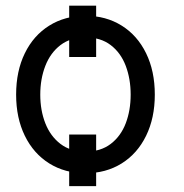

<svg xmlns="http://www.w3.org/2000/svg" viewBox="-20 -592 640 668"><path d="M314.5 -393.6H220.7V-572.3H314.5ZM314.5 55.7H220.7V-124H314.5ZM36.1 -262.7Q36.1 -344.7 66.4 -406.7Q96.7 -468.8 151.4 -502.9Q206.1 -537.1 277.3 -537.1Q348.6 -537.1 403.3 -502.9Q458 -468.8 488.3 -406.7Q518.6 -344.7 518.6 -262.7Q518.6 -181.6 488.3 -119.6Q458 -57.6 403.3 -23.4Q348.6 10.7 277.3 10.7Q206.1 10.7 151.4 -23.4Q96.7 -57.6 66.4 -119.6Q36.1 -181.6 36.1 -262.7ZM434.6 -262.7Q434.6 -317.4 417.5 -362.8Q400.4 -408.2 365.2 -435.1Q330.1 -461.9 277.3 -461.9Q225.6 -461.9 190.4 -435.1Q155.3 -408.2 137.7 -362.8Q120.1 -317.4 120.1 -262.7Q120.1 -208 137.7 -163.1Q155.3 -118.2 190.4 -91.3Q225.6 -64.5 277.3 -64.5Q330.1 -64.5 365.2 -91.3Q400.4 -118.2 417.5 -163.1Q434.6 -208 434.6 -262.7Z"/></svg>

Font: Pretendard Std Variable
Style: Regular
Weight: 400
Designer: Base glyphs from Inter by Rasmus Andersson; Hangeul glyphs from Noto Sans CJK(Source Han Sans) by Jang Soo-young and Kan
Foundry: Kil Hyung-jin
Version: Version 1.309;Glyphs 3.2 (3225)